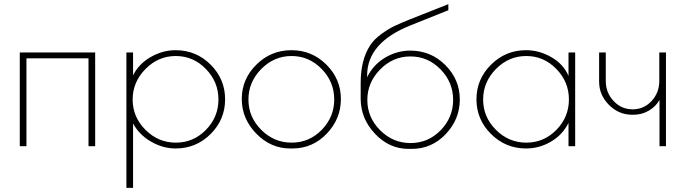

<svg xmlns="http://www.w3.org/2000/svg" viewBox="-20 -702 3293 922"><path d="M75 -450H437V0H405V-422H107V0H75Z M587 200V-450H619V-340Q646 -395 703.5 -428Q761 -461 823 -461Q922 -461 991.5 -391.5Q1061 -322 1061 -225Q1061 -128 991.5 -58.5Q922 11 823 11Q763 11 706 -21.5Q649 -54 619 -109V200ZM617 -224Q617 -140 678.5 -78.5Q740 -17 824.5 -17Q909 -17 969 -78.5Q1029 -140 1029 -224.5Q1029 -309 968.5 -371Q908 -433 824 -433Q740 -433 678.5 -370.5Q617 -308 617 -224Z M1384 11H1374Q1280 11 1210.5 -60.5Q1141 -132 1141 -227Q1141 -322 1211 -391.5Q1281 -461 1379.5 -461Q1478 -461 1547.5 -391.5Q1617 -322 1617 -226.5Q1617 -131 1549 -60Q1481 11 1384 11ZM1585 -224.5Q1585 -309 1524.5 -371Q1464 -433 1380 -433Q1296 -433 1234.5 -370.5Q1173 -308 1173 -224Q1173 -140 1234.5 -78.5Q1296 -17 1380.5 -17Q1465 -17 1525 -78.5Q1585 -140 1585 -224.5Z M1744 -222Q1744 -138 1805.5 -76.5Q1867 -15 1951.5 -15Q2036 -15 2096 -76.5Q2156 -138 2156 -222.5Q2156 -307 2095.5 -369Q2035 -431 1951 -431Q1867 -431 1805.5 -368.5Q1744 -306 1744 -222ZM1950 -459Q2049 -459 2118.5 -389.5Q2188 -320 2188 -224.5Q2188 -129 2120.5 -58Q2053 13 1957 13H1942Q1849 13 1780.5 -60Q1712 -133 1712 -228V-304Q1712 -415 1758 -485Q1777 -514 1812.5 -539.5Q1848 -565 1876 -578Q1904 -591 1951 -610L2133 -682V-653L1951 -580Q1743 -497 1743 -340V-331Q1772 -391 1829 -425Q1886 -459 1950 -459Z M2742 -450V0H2710V-112Q2682 -55 2626 -22Q2570 11 2506 11Q2408 11 2338 -58.5Q2268 -128 2268 -225Q2268 -322 2338 -391.5Q2408 -461 2506 -461Q2570 -461 2628.5 -427Q2687 -393 2710 -337V-450ZM2300 -224Q2300 -140 2361.5 -78.5Q2423 -17 2507.5 -17Q2592 -17 2652 -78.5Q2712 -140 2712 -224.5Q2712 -309 2651.5 -371Q2591 -433 2507 -433Q2423 -433 2361.5 -370.5Q2300 -308 2300 -224Z M2857 -310V-450H2889V-313Q2889 -257 2926.5 -217Q2964 -177 3018 -177Q3072 -177 3109 -217Q3146 -257 3146 -313V-450H3178V0H3147V-222Q3129 -190 3095.5 -170.5Q3062 -151 3022 -151H3016Q2951 -151 2904 -198.5Q2857 -246 2857 -310Z"/></svg>

Font: Poiret One
Style: Regular
Weight: 400
Designer: Denis Masharov
Foundry: Denis Masharov
Version: Version 1.001